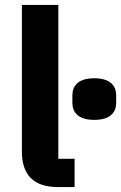

<svg xmlns="http://www.w3.org/2000/svg" viewBox="-20 -760 492 780"><path d="M363 -273C429 -273 452 -304 452 -343V-372C452 -411 429 -442 363 -442C297 -442 274 -411 274 -372V-343C274 -304 297 -273 363 -273ZM283 0V-115H217V-740H69V-144C69 -51 115 0 216 0Z"/></svg>

Font: IBM Plex Thai Looped
Style: Bold
Weight: 700
Designer: Mike Abbink, Paul van der Laan, Pieter van Rosmalen, Ben Mitchell, Mark Frömberg
Foundry: Bold Monday
Version: Version 1.0